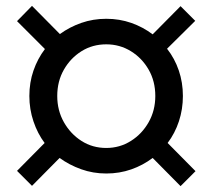

<svg xmlns="http://www.w3.org/2000/svg" viewBox="-20 -689 724 654"><path d="M89 -56 38 -107 132 -202Q108 -234 94 -275.5Q80 -317 80 -362Q80 -408 94 -448.5Q108 -489 133 -522L38 -617L89 -669L184 -573Q217 -597 257 -611Q297 -625 342 -625Q387 -625 427 -611Q467 -597 500 -572L595 -668L645 -618L549 -523Q575 -490 589 -449Q603 -408 603 -362Q603 -317 589.5 -276Q576 -235 551 -202L646 -106L595 -55L500 -151Q467 -126 427 -112Q387 -98 342 -98Q297 -98 256.5 -112.5Q216 -127 183 -151ZM342 -185Q388 -185 426 -209Q464 -233 486.5 -273Q509 -313 509 -362Q509 -412 486.5 -451.5Q464 -491 426 -514.5Q388 -538 342 -538Q295 -538 257.5 -514.5Q220 -491 197.5 -451.5Q175 -412 175 -362Q175 -313 197.5 -273Q220 -233 257.5 -209Q295 -185 342 -185Z"/></svg>

Font: Red Hat Display SemiBold
Style: Regular
Weight: 600
Designer: Pentagram, MCKL
Foundry: Pentagram, MCKL
Version: Version 1.023